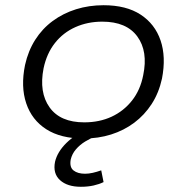

<svg xmlns="http://www.w3.org/2000/svg" viewBox="-20 -523 716 736"><path d="M300 8Q213 8 157.5 -27.5Q102 -63 80.5 -127Q59 -191 76 -274Q88 -328 115 -370.5Q142 -413 182 -442.5Q222 -472 271.5 -487.5Q321 -503 377 -503Q464 -503 519 -467Q574 -431 595.5 -368Q617 -305 601 -222Q589 -167 561.5 -124.5Q534 -82 494.5 -52.5Q455 -23 406 -7.5Q357 8 300 8ZM303 -54Q361 -54 407.5 -75.5Q454 -97 486 -137.5Q518 -178 529 -235Q548 -326 506.5 -383Q465 -440 372 -440Q316 -440 269 -419Q222 -398 190.5 -358Q159 -318 147 -261Q129 -169 170 -111.5Q211 -54 303 -54ZM290 193Q238 193 210 167.5Q182 142 191 97Q200 59 234.5 25Q269 -9 325 -31L346 0Q327 7 306.5 19.5Q286 32 271 49.5Q256 67 251 89Q246 118 262 130.5Q278 143 306 143Q320 143 335.5 139.5Q351 136 368 130L377 175Q361 183 339 188Q317 193 290 193Z"/></svg>

Font: Nunito Sans 7pt SemiExpanded Light
Style: Italic
Weight: 300
Width: 6
Italic angle: -9°
Designer: Vernon Adams
Foundry: Vernon Adams
Version: Version 3.101;gftools[0.9.27]